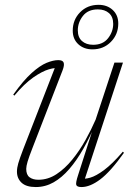

<svg xmlns="http://www.w3.org/2000/svg" viewBox="-20 -746 540 776"><path d="M295.5 -38 359 -236 368.5 -250.5Q344 -193 317 -145.2Q290 -97.5 260 -62.8Q230 -28 196.5 -9Q163 10 124.5 10Q86 10 67.2 -7.5Q48.5 -25 48.5 -52.5Q48.5 -67.5 53.8 -85.8Q59 -104 73.5 -142L208 -488L220.5 -469Q205.5 -474 178 -466Q150.5 -458 114.2 -432.8Q78 -407.5 38 -359.5L33.5 -363.5Q74.5 -421 108 -451Q141.5 -481 168.2 -492Q195 -503 215.5 -503Q233.5 -503 237.2 -493Q241 -483 233 -462L111.5 -148.5Q97 -111.5 91.5 -92.8Q86 -74 86 -63.5Q86 -39.5 99.5 -29.5Q113 -19.5 135 -19.5Q174 -19.5 208.2 -42Q242.5 -64.5 272 -100.8Q301.5 -137 325.2 -179.5Q349 -222 366.5 -262.5L442.5 -493H477L317 -5L303.5 -25Q320.5 -21 344.2 -27.8Q368 -34.5 401 -59Q434 -83.5 476.5 -133L481 -128.5Q426.5 -52 385.2 -21Q344 10 309.5 10Q291 10 288.2 1.2Q285.5 -7.5 295.5 -38ZM378.5 -726.5Q413 -726.5 435.5 -705.8Q458 -685 458 -651Q458 -607 428.2 -576.8Q398.5 -546.5 353.5 -546.5Q319 -546.5 296.5 -567.2Q274 -588 274 -622Q274 -666 303.5 -696.2Q333 -726.5 378.5 -726.5ZM356.5 -565Q396 -565 416.8 -591.5Q437.5 -618 437.5 -649.5Q437.5 -678 420.5 -693Q403.5 -708 375.5 -708Q335.5 -708 315 -681.5Q294.5 -655 294.5 -623.5Q294.5 -595 311.5 -580Q328.5 -565 356.5 -565Z"/></svg>

Font: Newsreader 60pt ExtraLight
Style: Italic
Weight: 250
Italic angle: -17°
Designer: Hugues Gentile
Foundry: Production Type
Version: Version 1.003